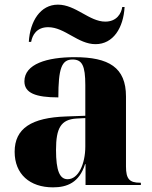

<svg xmlns="http://www.w3.org/2000/svg" viewBox="-20 -796 654 826"><path d="M391 -606C467 -606 511 -676 516 -766H506C502 -738 482 -703 433 -703C364 -703 306 -776 229 -776C154 -776 109 -705 104 -616H114C119 -644 137 -679 187 -679C259 -679 315 -606 391 -606ZM208 10C268 10 321 -10 346 -90H348V0H586V-10H582C537 -10 522 -26 522 -80V-381C522 -506 448 -550 301 -550C183 -550 85 -521 85 -446C85 -396 133 -377 231 -377C231 -501 245 -540 292 -540C333 -540 347 -514 347 -430V-298L265 -295C116 -290 43 -244 43 -143C43 -47 108 10 208 10ZM271 -25C237 -25 221 -61 221 -151C221 -245 242 -282 309 -286L347 -288V-166C347 -90 317 -25 271 -25Z"/></svg>

Font: Noto Serif Display ExtraBold
Style: Regular
Weight: 800
Designer: Monotype Design Team
Foundry: Monotype Imaging Inc.
Version: Version 2.009